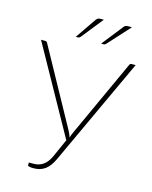

<svg xmlns="http://www.w3.org/2000/svg" viewBox="-132 -988 854 1079"><g transform="rotate(15 295.0 -449.0)"><path d="M574 -703 284.5 -79.5Q274 -56.5 262 -40.5Q250 -24.5 235.8 -14.2Q221.5 -4 204.8 0.8Q188 5.5 168 5.5Q163 5.5 157.2 5Q151.5 4.5 146.8 3.5Q142 2.5 139 1.2Q136 0 136 -2V-19H164Q196 -19 220 -36.2Q244 -53.5 260.5 -90L307 -194L23.5 -703H48.5Q56 -703 60.5 -695.5L303 -254.5Q314 -235.5 321 -213.5Q323.5 -224 327.8 -234.2Q332 -244.5 337 -255L539 -695.5Q542.5 -703 551 -703ZM335.5 -903 233.5 -775.5Q228 -769.5 221.5 -769.5H208L290.5 -890Q296 -897 301.2 -900Q306.5 -903 316.5 -903ZM499 -903 383 -775.5Q379.5 -772.5 377 -771Q374.5 -769.5 370.5 -769.5H355.5L450.5 -890Q456 -897.5 461.2 -900.2Q466.5 -903 476.5 -903Z"/></g></svg>

Font: Lato 2
Style: Regular
Weight: 200
Designer: Lukasz Dziedzic with Adam Twardoch and Botio Nikoltchev
Foundry: tyPoland Lukasz Dziedzic
Version: Version 2.015; 2015-08-06; http://www.latofonts.com/